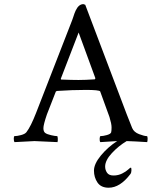

<svg xmlns="http://www.w3.org/2000/svg" viewBox="-20 -667 769 905"><path d="M426.8 -293 429.7 -297.9 350.6 -513.7 266.6 -295.9Q266.6 -292 268.6 -292Q319.3 -290 350.1 -290Q380.9 -290 426.8 -293ZM48.8 2.9Q44.9 -1 44.9 -13.2Q44.9 -25.4 48.8 -25.4Q60.5 -25.4 79.1 -30.3Q97.7 -35.2 104.5 -43.9Q125 -70.3 150.4 -135.7L320.3 -572.3Q322.3 -577.1 325.7 -587.9Q329.1 -598.6 331.1 -604Q333 -609.4 336.9 -617.7Q351.1 -647.5 373 -647.5L381.8 -644.5L577.1 -128.9Q594.7 -83 603 -63.5Q611.3 -43.9 635.7 -34.7Q660.2 -25.4 671.9 -25.4Q675.8 -25.4 675.8 -14.2Q675.8 -2.9 673.8 2.9Q612.3 -1 577.1 -2Q539.1 20.5 507.3 54.7Q475.6 88.9 475.6 118.2Q475.6 133.8 484.4 147Q493.2 160.2 515.1 160.2Q537.1 160.2 555.7 150.9Q574.2 141.6 584 132.3Q593.8 123 596.7 123Q599.6 123 599.6 134.8Q599.6 146.5 594.7 153.3Q545.9 217.8 492.2 217.8Q456.1 217.8 439.5 193.4Q422.9 168.9 422.9 137.2Q422.9 105.5 455.6 65.9Q488.3 26.4 532.2 -2Q461.9 2.4 453.1 2.9Q449.2 -1 449.7 -13.2Q450.2 -25.4 454.1 -25.4Q465.8 -25.4 483.4 -30.3Q501 -35.2 503.9 -43Q505.9 -50.8 505.9 -66.9Q505.9 -83 496.1 -115.2L452.1 -236.3Q446.8 -243.2 384.3 -243.2Q321.3 -243.2 248 -238.3L243.2 -235.4L201.2 -127.9Q184.6 -79.1 184.6 -63Q184.6 -46.9 192.9 -40.5Q201.2 -34.2 220.7 -29.8Q240.2 -25.4 249 -25.4Q252 -25.4 252.4 -13.7Q252.9 -2 251 2.9Q153.3 -2 142.6 -2Q131.8 -2 48.8 2.9Z"/></svg>

Font: CrimsonText-Roman
Style: Roman
Weight: 400
Version: Version 0.13